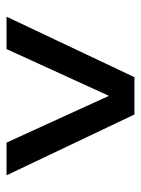

<svg xmlns="http://www.w3.org/2000/svg" viewBox="58 -623 431 587"><g transform="rotate(90 273.5 -329.5)"><path d="M516 -134H416L273 -447L130 -134H31L216 -525H330Z"/></g></svg>

Font: TypoPRO Montserrat Alternates
Style: Regular
Weight: 500
Designer: Julieta Ulanovsky
Foundry: Julieta Ulanovsky
Version: Version 6.001